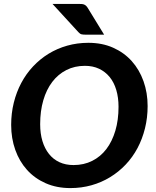

<svg xmlns="http://www.w3.org/2000/svg" viewBox="-20 -952 796 980"><path d="M37 0ZM733.5 -410.5Q733.5 -351 720 -296.8Q706.5 -242.5 681.8 -196Q657 -149.5 621.5 -112Q586 -74.5 542.2 -47.8Q498.5 -21 447.2 -6.5Q396 8 339.5 8Q269 8 213 -16.8Q157 -41.5 118 -84.8Q79 -128 58 -187Q37 -246 37 -314.5Q37 -374 50.5 -428.2Q64 -482.5 88.8 -529Q113.5 -575.5 149 -613.2Q184.5 -651 228.2 -677.8Q272 -704.5 323.2 -719Q374.5 -733.5 431 -733.5Q501.5 -733.5 557.5 -708.5Q613.5 -683.5 652.5 -640Q691.5 -596.5 712.5 -537.5Q733.5 -478.5 733.5 -410.5ZM585 -407Q585 -454 573.5 -492.8Q562 -531.5 539.8 -558.8Q517.5 -586 485.8 -601Q454 -616 413.5 -616Q361 -616 318.8 -594.5Q276.5 -573 246.8 -534Q217 -495 201 -440Q185 -385 185 -318Q185 -270.5 196.5 -232.2Q208 -194 229.8 -166.5Q251.5 -139 283.2 -124.2Q315 -109.5 355.5 -109.5Q408 -109.5 450.5 -130.8Q493 -152 522.8 -191Q552.5 -230 568.8 -284.8Q585 -339.5 585 -407ZM380 -932Q390 -932 397 -931.5Q404 -931 409.5 -928.8Q415 -926.5 419.5 -922.2Q424 -918 428.5 -910.5L511.5 -775H419.5Q404.5 -775 396.5 -776.8Q388.5 -778.5 380 -788L248 -932Z"/></svg>

Font: Lato Heavy
Style: Italic
Weight: 800
Italic angle: -7°
Designer: Lukasz Dziedzic
Foundry: tyPoland Lukasz Dziedzic
Version: Version 2.007; 2014-02-27